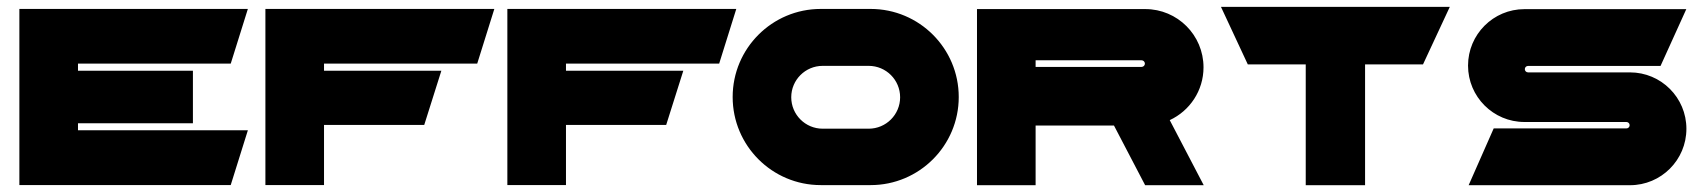

<svg xmlns="http://www.w3.org/2000/svg" viewBox="-20 -545 5002 565"><path d="M659 -357.8 709.4 -518.8H37V-0.5H659L709.4 -161.6H209.5V-182.3H547.7V-336.9H209.5V-357.8Z M1384.3 -357.8 1434.7 -518.8H761V-0.5H933.5V-177.4H1228.4L1278.8 -336.9H933.5V-357.8Z M2096.3 -357.8 2146.7 -518.8H1473V-0.5H1645.5V-177.4H1940.4L1990.8 -336.9H1645.5V-357.8Z M2136 -259.5C2136 -116.4 2252 -0.3 2395.2 -0.3H2542.1C2685.2 -0.3 2801.3 -116.4 2801.3 -259.5C2801.3 -402.6 2685.2 -518.7 2542.1 -518.7H2395.2C2252 -518.7 2136 -402.6 2136 -259.5ZM2308.4 -258.8C2308.4 -309.8 2349.8 -351.2 2400.9 -351.2H2536.3C2587.4 -351.2 2628.8 -309.8 2628.8 -258.8C2628.8 -207.7 2587.4 -166.3 2536.3 -166.3H2400.9C2349.8 -166.3 2308.4 -207.7 2308.4 -258.8Z M3349.8 0H3522.2L3422.2 -191.5C3480.9 -218.7 3521.6 -278 3521.6 -346.9C3521.6 -441.6 3444.9 -518.3 3350.2 -518.3H2855V0H3027.5V-175.6H3258.1L3349.8 0ZM3027.5 -367.6H3339.3C3344.7 -367.6 3349.1 -363.2 3349.1 -357.8C3349.1 -352.4 3344.7 -348.1 3339.3 -348.1H3027.5Z M3573 -524.7 3651.9 -355.5H3822.4V0H3997V-355.5H4167.5L4246.3 -524.7Z M4467.1 -341.5C4467.1 -346.7 4471.3 -351 4476.6 -351H4866.5L4942.3 -518.1H4466C4374.3 -518.1 4300 -443.7 4300 -352C4300 -260.4 4374.3 -186 4466 -186H4766.1C4771.3 -186 4775.6 -181.8 4775.6 -176.6C4775.6 -171.3 4771.3 -167.1 4766.1 -167.1H4375.5L4301.8 0H4776.6C4868.3 0 4942.6 -74.3 4942.6 -166C4942.6 -257.7 4868.3 -332 4776.6 -332H4476.6C4471.3 -332 4467.1 -336.3 4467.1 -341.5Z"/></svg>

Font: JUMBOTRON
Style: Regular
Weight: 400
Designer: Ian Langley
Foundry: Ian Langley
Version: Version 1.005;Fontself Maker 3.5.8